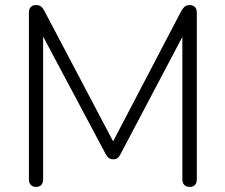

<svg xmlns="http://www.w3.org/2000/svg" viewBox="-20 -731 889 757"><path d="M122 6Q109 6 101.5 -2Q94 -10 94 -24V-681Q94 -696 101.5 -703.5Q109 -711 121 -711Q134 -711 141 -706Q148 -701 154 -690L440 -147H412L696 -690Q703 -701 709.5 -706Q716 -711 729 -711Q741 -711 748.5 -703.5Q756 -696 756 -681V-24Q756 -10 749 -2Q742 6 728 6Q714 6 706.5 -2Q699 -10 699 -24V-631H723L455 -123Q450 -113 444 -108Q438 -103 427 -103Q415 -103 408.5 -108.5Q402 -114 397 -123L126 -632H150V-24Q150 -10 143 -2Q136 6 122 6Z"/></svg>

Font: Nunito ExtraLight Light
Style: Regular
Weight: 300
Version: Version 3.602